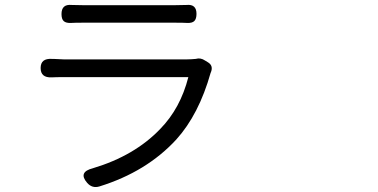

<svg xmlns="http://www.w3.org/2000/svg" viewBox="-20 -735 1540 782"><path d="M335 9.8Q296.9 -34.2 358.4 -49.8Q528.3 -100.6 632.8 -210Q714.8 -293.9 747.1 -420.9H492.2H238.3Q209 -420.9 190.4 -419.9Q145.5 -418 145.5 -458Q145.5 -498 191.4 -495.1Q193.4 -495.1 197.3 -495.1Q226.6 -493.2 238.3 -493.2H743.2Q755.9 -493.2 777.3 -495.1Q796.9 -501 815.4 -488.3L828.1 -480.5Q849.6 -466.8 838.9 -440.4Q837.9 -439.5 837.9 -438.5Q790 -268.6 698.2 -167Q577.1 -35.2 384.8 24.4Q355.5 33.2 335 9.8ZM230.5 -677.7Q230.5 -718.8 271.5 -714.8Q286.1 -713.9 317.4 -713.9H504.9H693.4Q724.6 -713.9 740.2 -714.8Q780.3 -718.8 780.3 -678.7Q780.3 -658.2 771.5 -649.4Q762.7 -640.6 742.2 -641.6Q726.6 -642.6 692.4 -642.6H317.4Q285.2 -642.6 269.5 -641.6Q249 -640.6 239.7 -648.9Q230.5 -657.2 230.5 -677.7Z"/></svg>

Font: Bpmf GenSen Rounded R
Style: R
Weight: 400
Foundry: But Ko
Version: Version 1.320